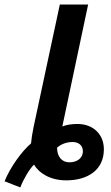

<svg xmlns="http://www.w3.org/2000/svg" viewBox="-79 -780 486 841"><path d="M-59 14 10 41C23 6 50 -40 70 -59C92 -21 142 10 211 10C306 10 376 -36 376 -126C376 -191 330 -237 260 -237C234 -237 211 -233 194 -226L307 -760H183L68 -223C62 -195 59 -172 57 -152C17 -118 -34 -48 -59 14ZM225 -69C191 -69 171 -95 171 -133C187 -148 212 -158 239 -158C265 -158 284 -143 284 -118C284 -85 256 -69 225 -69Z"/></svg>

Font: Noto Sans SemiBold
Style: Italic
Weight: 600
Italic angle: -12°
Designer: Monotype Design Team
Foundry: Monotype Imaging Inc.
Version: Version 2.013